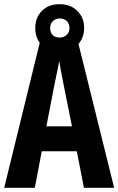

<svg xmlns="http://www.w3.org/2000/svg" viewBox="-20 -895 564 915"><path d="M380 0 346 -174H179L146 0H0L175 -714H347L524 0ZM283 -492Q275 -530 271 -554Q267 -578 262 -605Q259 -583 251.5 -549.5Q244 -516 240 -494L201 -293H323ZM264 -647Q211 -647 179.5 -679Q148 -711 148 -761Q148 -811 179.5 -843Q211 -875 264 -875Q316 -875 348.5 -843Q381 -811 381 -762Q381 -713 349 -680Q317 -647 264 -647ZM265 -716Q284 -716 297.5 -728.5Q311 -741 311 -761Q311 -782 298.5 -794.5Q286 -807 265 -807Q245 -807 232 -794.5Q219 -782 219 -761Q219 -741 230.5 -728.5Q242 -716 265 -716Z"/></svg>

Font: Noto Sans Sinhala ExtraCondensed
Style: Bold
Weight: 700
Width: 2
Designer: Jelle Bosma - Monotype Design Team
Foundry: Monotype Imaging Inc.
Version: Version 2.006; ttfautohint (v1.8.4.7-5d5b)